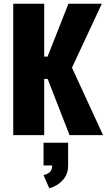

<svg xmlns="http://www.w3.org/2000/svg" viewBox="-20 -720 590 1023"><path d="M50.5 0V-700H215.5V-418.5H233.5L344.5 -700H522.5L363.5 -359.5L529 0H350.5L234 -299.5H215.5V0ZM212 161.5V40.5H343V161.5Q343 201 324.8 226.5Q306.5 252 282.8 265.8Q259 279.5 242.5 283L212 212.5Q229.5 209.5 243.8 198.5Q258 187.5 258 161.5Z"/></svg>

Font: Trispace SemiCondensed
Style: Bold
Weight: 700
Width: 4
Designer: Tyler Finck
Foundry: Etcetera Type Company
Version: Version 1.210; ttfautohint (v1.8.3)